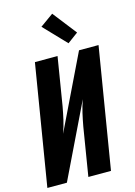

<svg xmlns="http://www.w3.org/2000/svg" viewBox="-143 -1058 795 1131"><g transform="rotate(-15 254.5 -492.0)"><path d="M0 0 121 -735H259L211 -441Q204 -402 195 -362.5Q186 -323 172 -284L390 -735H509L388 0H250L298 -294Q305 -333 314 -372.5Q323 -412 337 -451L119 0ZM341 -791 212 -926 293 -984 406 -839Z"/></g></svg>

Font: Iosevka SS04 Heavy Oblique
Style: Regular
Weight: 900
Italic angle: -9°
Monospace: yes
Designer: Belleve Invis
Foundry: Belleve Invis
Version: Version 19.0.0; ttfautohint (v1.8.4)